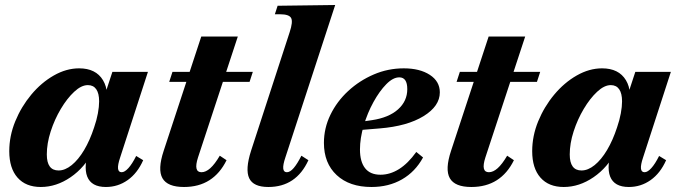

<svg xmlns="http://www.w3.org/2000/svg" viewBox="-20 -733 2711 767"><path d="M143 14Q83 14 50 -23.5Q17 -61 17 -129Q17 -190 41 -248.5Q65 -307 105 -355Q145 -403 195 -431.5Q245 -460 296 -460Q363 -460 391.5 -412.5Q420 -365 397 -293L379 -294L429 -446H571L460 -104Q440 -45 466 -45Q478 -45 493 -61.5Q508 -78 524 -110L552 -93Q529 -41 490 -13.5Q451 14 403 14Q345 14 328.5 -27.5Q312 -69 339 -150L353 -131Q319 -64 262 -25Q205 14 143 14ZM214 -52Q240 -52 266.5 -73.5Q293 -95 316 -133.5Q339 -172 356 -224Q366 -253 371 -280Q376 -307 376 -328Q376 -360 364.5 -376.5Q353 -393 331 -393Q305 -393 276.5 -366.5Q248 -340 223 -298Q198 -256 182.5 -208Q167 -160 167 -116Q167 -52 214 -52Z M715 14Q649 14 629 -21Q609 -56 634 -131L784 -587H930L771 -104Q752 -45 785 -45Q802 -45 820 -61Q838 -77 858 -111L885 -93Q859 -40 816.5 -13Q774 14 715 14ZM656 -406 669 -446H781L767 -406ZM830 -406 845 -446H990L977 -406Z M1052 14Q992 14 975.5 -21Q959 -56 983 -131L1137 -604Q1151 -646 1143 -661Q1135 -676 1099 -676H1078L1089 -710L1319 -713L1120 -104Q1100 -45 1126 -45Q1139 -45 1153.5 -62Q1168 -79 1184 -111L1212 -93Q1163 14 1052 14Z M1464 14Q1376 14 1325 -33.5Q1274 -81 1274 -162Q1274 -221 1300 -274.5Q1326 -328 1371 -369.5Q1416 -411 1473 -435.5Q1530 -460 1593 -460Q1657 -460 1697 -434Q1737 -408 1737 -364Q1737 -309 1672 -269Q1607 -229 1497 -220L1387 -211L1390 -242L1466 -253Q1533 -263 1570 -296Q1607 -329 1607 -377Q1607 -424 1575 -424Q1550 -424 1523 -396.5Q1496 -369 1472 -325.5Q1448 -282 1433 -231.5Q1418 -181 1418 -136Q1418 -87 1438.5 -61Q1459 -35 1500 -35Q1538 -35 1574 -57.5Q1610 -80 1643 -126L1670 -104Q1639 -47 1586 -16.5Q1533 14 1464 14Z M1863 14Q1797 14 1777 -21Q1757 -56 1782 -131L1932 -587H2078L1919 -104Q1900 -45 1933 -45Q1950 -45 1968 -61Q1986 -77 2006 -111L2033 -93Q2007 -40 1964.5 -13Q1922 14 1863 14ZM1804 -406 1817 -446H1929L1915 -406ZM1978 -406 1993 -446H2138L2125 -406Z M2232 14Q2172 14 2139 -23.5Q2106 -61 2106 -129Q2106 -190 2130 -248.5Q2154 -307 2194 -355Q2234 -403 2284 -431.5Q2334 -460 2385 -460Q2452 -460 2480.5 -412.5Q2509 -365 2486 -293L2468 -294L2518 -446H2660L2549 -104Q2529 -45 2555 -45Q2567 -45 2582 -61.5Q2597 -78 2613 -110L2641 -93Q2618 -41 2579 -13.5Q2540 14 2492 14Q2434 14 2417.5 -27.5Q2401 -69 2428 -150L2442 -131Q2408 -64 2351 -25Q2294 14 2232 14ZM2303 -52Q2329 -52 2355.5 -73.5Q2382 -95 2405 -133.5Q2428 -172 2445 -224Q2455 -253 2460 -280Q2465 -307 2465 -328Q2465 -360 2453.5 -376.5Q2442 -393 2420 -393Q2394 -393 2365.5 -366.5Q2337 -340 2312 -298Q2287 -256 2271.5 -208Q2256 -160 2256 -116Q2256 -52 2303 -52Z"/></svg>

Font: Baskervville
Style: Bold Italic
Weight: 700
Italic angle: -18°
Version: Version 1.100